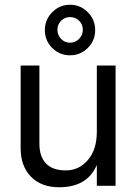

<svg xmlns="http://www.w3.org/2000/svg" viewBox="-20 -783 580 809"><path d="M275.5 -711Q253 -711 237.5 -695.5Q222 -680 222 -657.5Q222 -635 237.5 -619Q253 -603 275 -603Q297 -603 313 -619Q329 -635 329 -657.5Q329 -680 313.5 -695.5Q298 -711 275.5 -711ZM350 -731.5Q381 -700 381 -656Q381 -612 350 -581Q319 -550 275 -550Q231 -550 200 -581Q169 -612 169 -656Q169 -700 200 -731.5Q231 -763 275 -763Q319 -763 350 -731.5ZM467 0H388V-88Q348 6 229 6Q154 6 110.5 -38.5Q67 -83 67 -158V-507H146V-178Q146 -123 174 -94Q202 -65 257.5 -65Q313 -65 350.5 -109Q388 -153 388 -228V-507H467Z"/></svg>

Font: Hind Madurai
Style: Regular
Weight: 400
Designer: Jyotish Sonowal
Foundry: Indian Type Foundry
Version: Version 0.702;PS 1.0;hotconv 1.0.81;makeotf.lib2.5.63406